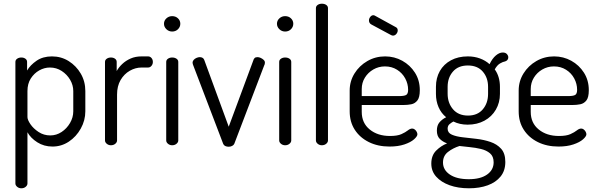

<svg xmlns="http://www.w3.org/2000/svg" viewBox="-20 -783 3229 1035"><path d="M95 232Q82 232 72.5 224Q63 216 63 206V-449Q63 -460 72.5 -466.5Q82 -473 95 -473Q108 -473 117 -466.5Q126 -460 126 -449V-403Q143 -432 177 -455.5Q211 -479 260 -479Q310 -479 350.5 -453.5Q391 -428 415.5 -386Q440 -344 440 -292V-183Q440 -134 415.5 -90Q391 -46 351 -19.5Q311 7 263 7Q217 7 181 -16Q145 -39 128 -70V206Q128 216 118.5 224Q109 232 95 232ZM251 -53Q284 -53 312 -71.5Q340 -90 357.5 -120Q375 -150 375 -183V-292Q375 -324 358 -353Q341 -382 312.5 -400.5Q284 -419 249 -419Q219 -419 191.5 -403.5Q164 -388 146 -360Q128 -332 128 -292V-152Q128 -137 144 -113.5Q160 -90 188 -71.5Q216 -53 251 -53Z M578 0Q565 0 555.5 -8Q546 -16 546 -26V-449Q546 -460 555.5 -466.5Q565 -473 578 -473Q591 -473 600 -466.5Q609 -460 609 -449V-400Q620 -420 639 -438Q658 -456 684 -467.5Q710 -479 743 -479H778Q789 -479 796.5 -470.5Q804 -462 804 -449Q804 -437 796.5 -428Q789 -419 778 -419H743Q710 -419 679.5 -401.5Q649 -384 630 -351.5Q611 -319 611 -273V-26Q611 -16 601.5 -8Q592 0 578 0Z M908 0Q895 0 885.5 -8Q876 -16 876 -26V-449Q876 -460 885.5 -466.5Q895 -473 908 -473Q922 -473 931.5 -466.5Q941 -460 941 -449V-26Q941 -16 931.5 -8Q922 0 908 0ZM908 -613Q890 -613 877 -625.5Q864 -638 864 -655Q864 -672 877 -684Q890 -696 908 -696Q927 -696 939.5 -684Q952 -672 952 -655Q952 -638 939.5 -625.5Q927 -613 908 -613Z M1213 8Q1202 8 1194 4Q1186 0 1183 -8L1022 -430Q1021 -432 1019.5 -437Q1018 -442 1018 -445Q1018 -453 1024 -460Q1030 -467 1039.5 -471Q1049 -475 1057 -475Q1065 -475 1071.5 -471.5Q1078 -468 1081 -460L1213 -100L1345 -456Q1347 -464 1352 -469.5Q1357 -475 1368 -475Q1376 -475 1385 -471Q1394 -467 1401 -460.5Q1408 -454 1408 -446Q1408 -441 1407 -437Q1406 -433 1404 -430L1243 -8Q1240 -1 1231.5 3.5Q1223 8 1213 8Z M1517 0Q1504 0 1494.5 -8Q1485 -16 1485 -26V-449Q1485 -460 1494.5 -466.5Q1504 -473 1517 -473Q1531 -473 1540.5 -466.5Q1550 -460 1550 -449V-26Q1550 -16 1540.5 -8Q1531 0 1517 0ZM1517 -613Q1499 -613 1486 -625.5Q1473 -638 1473 -655Q1473 -672 1486 -684Q1499 -696 1517 -696Q1536 -696 1548.5 -684Q1561 -672 1561 -655Q1561 -638 1548.5 -625.5Q1536 -613 1517 -613Z M1715 0Q1702 0 1692.5 -8Q1683 -16 1683 -26V-739Q1683 -750 1692.5 -756.5Q1702 -763 1715 -763Q1729 -763 1738.5 -756.5Q1748 -750 1748 -739V-26Q1748 -16 1738.5 -8Q1729 0 1715 0Z M2080 7Q2017 7 1968.5 -17Q1920 -41 1892.5 -83.5Q1865 -126 1865 -183V-295Q1865 -345 1891 -387Q1917 -429 1960.5 -454Q2004 -479 2056 -479Q2106 -479 2148.5 -455.5Q2191 -432 2217 -391Q2243 -350 2243 -297Q2243 -258 2230 -241.5Q2217 -225 2197.5 -221Q2178 -217 2156 -217H1930V-180Q1930 -120 1973 -85Q2016 -50 2082 -50Q2122 -50 2144 -60Q2166 -70 2178.5 -80Q2191 -90 2202 -90Q2210 -90 2216.5 -84.5Q2223 -79 2226.5 -72Q2230 -65 2230 -59Q2230 -48 2212 -32Q2194 -16 2160 -4.5Q2126 7 2080 7ZM1930 -265H2130Q2160 -265 2170 -271.5Q2180 -278 2180 -299Q2180 -331 2164.5 -360Q2149 -389 2120.5 -407Q2092 -425 2055 -425Q2021 -425 1992.5 -408.5Q1964 -392 1947 -364.5Q1930 -337 1930 -303ZM2098 -591Q2096 -591 2093 -592Q2090 -593 2088 -594L1982 -651Q1969 -658 1969 -673Q1969 -683 1976 -692Q1983 -701 1993 -701Q1997 -701 2002 -698L2113 -637Q2124 -632 2124 -619Q2124 -609 2116.5 -600Q2109 -591 2098 -591Z M2508 232Q2449 232 2403.5 215.5Q2358 199 2331.5 169.5Q2305 140 2305 99Q2305 55 2331 29Q2357 3 2390 -10Q2366 -19 2350.5 -34.5Q2335 -50 2335 -79Q2335 -107 2349 -123.5Q2363 -140 2385 -151Q2358 -173 2344 -205.5Q2330 -238 2330 -277V-315Q2330 -363 2351 -400Q2372 -437 2411 -458Q2450 -479 2502 -479Q2537 -479 2567 -468Q2597 -457 2619 -437Q2634 -468 2653 -484Q2672 -500 2690 -500Q2705 -500 2712.5 -491.5Q2720 -483 2720 -474Q2720 -465 2715 -459.5Q2710 -454 2703 -452Q2691 -450 2675.5 -441Q2660 -432 2647 -409Q2661 -390 2668 -366Q2675 -342 2675 -315V-277Q2675 -230 2653 -192Q2631 -154 2591.5 -132.5Q2552 -111 2501 -111Q2458 -111 2424 -128Q2413 -122 2403 -113.5Q2393 -105 2393 -89Q2393 -67 2416 -57Q2439 -47 2474 -43Q2509 -39 2548.5 -34.5Q2588 -30 2623.5 -18Q2659 -6 2681.5 19Q2704 44 2704 90Q2704 137 2678.5 168.5Q2653 200 2609 216Q2565 232 2508 232ZM2507 183Q2570 183 2605.5 158Q2641 133 2641 92Q2641 60 2621.5 43.5Q2602 27 2572.5 20Q2543 13 2511.5 10Q2480 7 2457 4Q2422 15 2395 36Q2368 57 2368 93Q2368 133 2405 158Q2442 183 2507 183ZM2503 -160Q2554 -160 2582.5 -193.5Q2611 -227 2611 -277V-315Q2611 -364 2582.5 -397Q2554 -430 2502 -430Q2450 -430 2421.5 -397Q2393 -364 2393 -315V-278Q2393 -228 2422 -194Q2451 -160 2503 -160Z M2991 7Q2928 7 2879.5 -17Q2831 -41 2803.5 -83.5Q2776 -126 2776 -183V-295Q2776 -345 2802 -387Q2828 -429 2871.5 -454Q2915 -479 2967 -479Q3017 -479 3059.5 -455.5Q3102 -432 3128 -391Q3154 -350 3154 -297Q3154 -258 3141 -241.5Q3128 -225 3108.5 -221Q3089 -217 3067 -217H2841V-180Q2841 -120 2884 -85Q2927 -50 2993 -50Q3033 -50 3055 -60Q3077 -70 3089.5 -80Q3102 -90 3113 -90Q3121 -90 3127.5 -84.5Q3134 -79 3137.5 -72Q3141 -65 3141 -59Q3141 -48 3123 -32Q3105 -16 3071 -4.5Q3037 7 2991 7ZM2841 -265H3041Q3071 -265 3081 -271.5Q3091 -278 3091 -299Q3091 -331 3075.5 -360Q3060 -389 3031.5 -407Q3003 -425 2966 -425Q2932 -425 2903.5 -408.5Q2875 -392 2858 -364.5Q2841 -337 2841 -303Z"/></svg>

Font: Dosis ExtraLight
Style: Regular
Weight: 400
Version: Version 3.001; ttfautohint (v1.8.2)